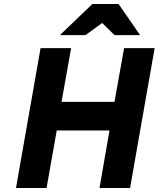

<svg xmlns="http://www.w3.org/2000/svg" viewBox="-20 -941 794 961"><path d="M60 0 183 -700H336L288 -431H553L601 -700H754L631 0H478L528 -288H264L213 0ZM279.5 -765 442.5 -921H573.5L681.5 -765H553.5L491.5 -826L407.5 -765Z"/></svg>

Font: Overpass Black
Style: Italic
Weight: 900
Italic angle: -10°
Designer: Delve Withrington, Dave Bailey, Thomas Jockin
Foundry: Delve Fonts LLC
Version: Version 4.000